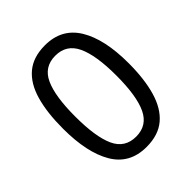

<svg xmlns="http://www.w3.org/2000/svg" viewBox="-204 -848 981 981"><g transform="rotate(-45 286.0 -357.5)"><path d="M523 -358Q523 -243 499 -160.5Q475 -78 423 -34Q371 10 285 10Q164 10 106.5 -87.5Q49 -185 49 -358Q49 -474 72.5 -556Q96 -638 148 -681.5Q200 -725 285 -725Q405 -725 464 -628.5Q523 -532 523 -358ZM137 -358Q137 -211 170.5 -138Q204 -65 285 -65Q365 -65 399.5 -137.5Q434 -210 434 -358Q434 -504 399.5 -577Q365 -650 285 -650Q204 -650 170.5 -577Q137 -504 137 -358Z"/></g></svg>

Font: Noto Sans Syriac Eastern
Style: Regular
Weight: 400
Designer: Patrick Giasson and the Monotype Design Team
Foundry: Monotype Imaging Inc.
Version: Version 3.001; ttfautohint (v1.8.4.7-5d5b)